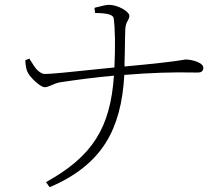

<svg xmlns="http://www.w3.org/2000/svg" viewBox="-20 -748 887 797"><path d="M186 29C293 -16 371 -78 420 -157C465 -229 490 -322 496 -437C604 -446 701 -449 786 -447C794 -447 799 -447 802 -447C817 -447 824 -454 824 -467C824 -476 815 -485 797 -492C780 -498 765 -501 751 -501C748 -501 744 -500 738 -499C697 -492 617 -483 497 -472C497 -483 497 -500 498 -525C499 -572 499 -606 500 -626C501 -641 504 -653 511 -663C515 -670 517 -676 517 -682C517 -701 468 -728 432 -728C423 -728 404 -724 377 -717C374 -716 373 -715 372 -715L375 -694C424 -694 450 -687 452 -672C458 -626 459 -558 455 -468C444 -467 425 -465 396 -462C266 -448 190 -441 169 -441C157 -440 145 -447 132 -460C125 -468 116 -482 104 -501C103 -503 103 -504 102 -505L85 -498C86 -473 90 -455 97 -444C102 -435 112 -423 127 -409C144 -394 157 -386 166 -386C173 -386 182 -389 193 -394C206 -400 217 -404 227 -406C300 -417 375 -427 453 -434C438 -217 364 -99 171 8Z"/></svg>

Font: AllPunType ExtraLight
Style: Regular
Weight: 280
Version: 1.0